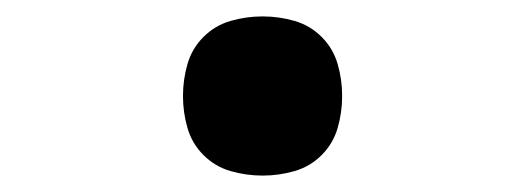

<svg xmlns="http://www.w3.org/2000/svg" viewBox="-20 -457 640 234"><path d="M300 -243Q280 -243 261 -248.5Q242 -254 228 -268Q214 -282 208.5 -301Q203 -320 203 -340Q203 -360 208.5 -379Q214 -398 228 -412Q242 -426 261 -431.5Q280 -437 300 -437Q320 -437 339 -431.5Q358 -426 372 -412Q386 -398 391.5 -379Q397 -360 397 -340Q397 -320 391.5 -301Q386 -282 372 -268Q358 -254 339 -248.5Q320 -243 300 -243Z"/></svg>

Font: Iosevka Curly Slab Extended
Style: Bold
Weight: 700
Width: 7
Monospace: yes
Designer: Belleve Invis
Foundry: Belleve Invis
Version: Version 11.1.0; ttfautohint (v1.8.3)